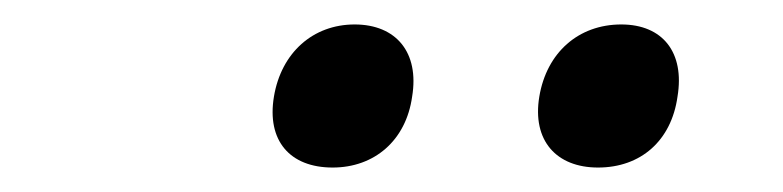

<svg xmlns="http://www.w3.org/2000/svg" viewBox="-20 -790 640 157"><path d="M469 -653C504 -653 529 -675 534 -711C540 -747 522 -770 488 -770C453 -770 427 -747 421 -711C415 -675 435 -653 469 -653ZM252 -653C286 -653 312 -675 317 -711C323 -747 304 -770 270 -770C236 -770 210 -747 204 -711C198 -675 217 -653 252 -653Z"/></svg>

Font: JetBrains Mono ExtraLight
Style: Italic
Weight: 240
Italic angle: -9°
Monospace: yes
Designer: Philipp Nurullin, Konstantin Bulenkov
Foundry: JetBrains
Version: Version 2.305